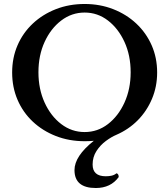

<svg xmlns="http://www.w3.org/2000/svg" viewBox="-20 -696 843 964"><path d="M461 248Q354 248 354 158Q354 88 451 11Q439 12 428 12.5Q417 13 405 13Q327 13 260.5 -13Q194 -39 144.5 -85.5Q95 -132 68 -195Q41 -258 41 -332Q41 -406 68 -468.5Q95 -531 144.5 -577.5Q194 -624 260.5 -650Q327 -676 405 -676Q482 -676 548.5 -650Q615 -624 664.5 -577.5Q714 -531 741.5 -468.5Q769 -406 769 -332Q769 -261 743 -199.5Q717 -138 671.5 -92Q626 -46 564 -19Q540 -9 512 11.5Q484 32 464.5 62Q445 92 445 130Q445 189 511 189Q527 189 540.5 186Q554 183 565 174Q576 177 576 193Q536 248 461 248ZM405 -33Q470 -33 522 -73Q574 -113 605 -181Q636 -249 636 -333Q636 -418 605 -485.5Q574 -553 522 -593Q470 -633 405 -633Q340 -633 287.5 -593Q235 -553 204 -485.5Q173 -418 173 -333Q173 -249 204 -181Q235 -113 287.5 -73Q340 -33 405 -33Z"/></svg>

Font: Junicode SmExp
Style: Bold
Weight: 700
Width: 6
Designer: Peter S. Baker
Version: Version 2.205; ttfautohint (v1.8.4)